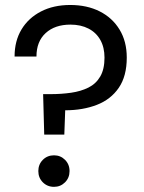

<svg xmlns="http://www.w3.org/2000/svg" viewBox="-20 -726 564 752"><path d="M255.1 -706.5Q320.7 -706.5 370.3 -681.5Q420 -656.5 448.2 -610.2Q476.5 -563.9 476.5 -500.4Q476.5 -427.7 445.2 -382.1Q414 -336.5 359.5 -315.4Q305.1 -294.2 235.4 -294L231.9 -198.8H153.2L148.9 -357.3H177.8Q220.2 -357.3 258.6 -362.8Q296.9 -368.3 326.5 -383.1Q356.1 -397.9 372.7 -426.5Q389.3 -455 389.3 -500.4Q389.3 -540.3 373.1 -569.3Q356.9 -598.4 326.7 -614Q296.6 -629.6 255.9 -629.6Q195.1 -629.6 158.9 -596.5Q122.8 -563.5 122.8 -504.6H37.1Q37.1 -565.6 64.2 -610.6Q91.3 -655.7 140.6 -681.1Q189.8 -706.5 255.1 -706.5ZM191.6 5.8Q165.5 5.8 147.8 -11.9Q130.1 -29.6 130.1 -56Q130.1 -82.3 147.8 -100Q165.5 -117.7 191.6 -117.7Q217 -117.7 234.7 -100Q252.4 -82.3 252.4 -56Q252.4 -29.6 234.7 -11.9Q217 5.8 191.6 5.8Z"/></svg>

Font: Poppins Variable
Style: Regular
Weight: 100
Designer: Jonny Pinhorn
Foundry: Indian Type Foundry
Version: Version 6.000